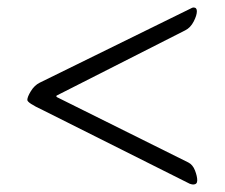

<svg xmlns="http://www.w3.org/2000/svg" viewBox="-20 -489 600 513"><path d="M94 -195Q53 -214 53 -222Q53 -230 62.5 -245.5Q72 -261 86 -268L489 -466Q494 -469 497 -469Q506 -469 506 -459Q506 -448 497.5 -431.5Q489 -415 475 -408L132 -234Q130 -233 130.5 -231.5Q131 -230 133 -229L483 -55Q495 -49 501 -33.5Q507 -18 507 -7Q507 4 496 4Q493 4 487 2Z"/></svg>

Font: EB Garamond
Style: Regular
Weight: 400
Designer: Georg Duffner and Octavio Pardo
Foundry: Georg Duffner
Version: Version 1.000; ttfautohint (v1.6)